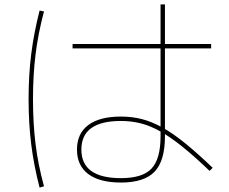

<svg xmlns="http://www.w3.org/2000/svg" viewBox="-20 -810 1040 873"><path d="M530 20Q433 20 381.5 -18.5Q330 -57 330 -130Q330 -203 381.5 -241.5Q433 -280 530 -280Q580 -280 625 -268.5Q670 -257 718 -230.5Q766 -204 821.5 -159Q877 -114 947 -47L933 -33Q864 -99 810 -142.5Q756 -186 710 -212Q664 -238 620.5 -249Q577 -260 530 -260Q350 -260 350 -130Q350 0 530 0Q628 0 669 -43.5Q710 -87 710 -190V-790H730V-190Q730 -79 683 -29.5Q636 20 530 20ZM310 -590V-610H940V-590ZM160 43Q134 -57 122 -153Q110 -249 110 -360Q110 -469 122 -564.5Q134 -660 160 -762L180 -758Q153 -656 141.5 -561.5Q130 -467 130 -360Q130 -250 141.5 -156Q153 -62 180 37Z"/></svg>

Font: M PLUS 1 Thin
Style: Regular
Weight: 100
Designer: Coji Morishita
Foundry: UNDERFOREST DESIGN
Version: Version 1.001